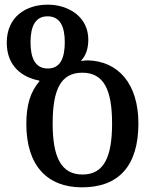

<svg xmlns="http://www.w3.org/2000/svg" viewBox="-20 -792 667 824"><path d="M332 12C490 12 574 -81 574 -262C574 -433 487 -530 356 -533C345 -533 334 -531 329 -530V-533C349 -554 359 -585 359 -622C359 -720 274 -772 185 -772C90 -772 9 -719 9 -609C9 -508 75 -460 149 -446V-443C110 -397 93 -341 93 -260C93 -81 183 12 332 12ZM185 -498C131 -498 111 -543 111 -611C111 -676 130 -722 184 -722C239 -722 258 -676 258 -611C258 -543 239 -498 185 -498ZM334 -43C241 -43 206 -120 206 -262C206 -406 240 -480 333 -480C426 -480 461 -406 461 -262C461 -120 427 -43 334 -43Z"/></svg>

Font: Noto Serif Georgian Medium
Style: Regular
Weight: 500
Designer: Monotype Design Team, Akaki Razmadze
Foundry: Google LLC
Version: Version 2.003